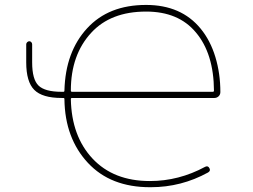

<svg xmlns="http://www.w3.org/2000/svg" viewBox="-20 -783 1040 790"><path d="M600.6 -12.7Q598.6 -12.7 596.7 -12.7Q516.6 -12.7 452.6 -37.6Q388.7 -62.5 341.8 -112.8Q294.9 -163.1 270.5 -228.5Q246.1 -293.9 245.1 -375Q245.1 -379.9 241.2 -379.9H233.4Q154.3 -379.9 121.1 -413.1Q87.9 -446.3 87.9 -526.4V-600.6Q87.9 -605.5 91.8 -609.4Q95.7 -613.3 100.6 -613.3Q105.5 -613.3 108.9 -609.4Q112.3 -605.5 112.3 -600.6V-526.4Q112.3 -456.1 138.7 -430.7Q165 -405.3 233.4 -405.3H241.2Q245.1 -405.3 245.1 -410.2Q247.1 -490.2 270.5 -554.2Q293.9 -618.2 338.4 -666.5Q382.8 -714.8 443.4 -738.8Q503.9 -762.7 581.1 -762.7Q653.3 -762.7 709.5 -738.3Q765.6 -713.9 805.7 -665Q845.7 -616.2 866.2 -548.3Q886.7 -480.5 886.7 -404.3Q886.7 -393.6 879.4 -386.7Q872.1 -379.9 862.3 -379.9H276.4Q271.5 -379.9 271.5 -375Q274.4 -222.7 360.8 -130.4Q447.3 -38.1 596.7 -38.1Q715.8 -38.1 824.2 -96.7Q835.9 -102.5 841.8 -90.8Q847.7 -80.1 835.9 -73.2Q725.6 -12.7 600.6 -12.7ZM581.1 -735.4Q435.5 -735.4 355.5 -648.4Q271.5 -557.6 271.5 -410.2Q271.5 -405.3 276.4 -405.3H855.5Q860.4 -405.3 860.4 -410.2Q859.4 -562.5 786.1 -649.4Q714.8 -735.4 581.1 -735.4Z"/></svg>

Font: Rounded-X Mgen+ 1m thin
Style: Regular
Weight: 100
Designer: [Source Han Sans]
Ryoko NISHIZUKA  (kana & ideographs); Paul D. Hunt (Latin, Greek & Cyrillic); Wenlong ZHANG  (bopomofo
Version: Version 1.059.20150602